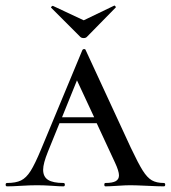

<svg xmlns="http://www.w3.org/2000/svg" viewBox="-25 -661 606 681"><path d="M556 0Q537 0 497 -2Q455 -4 437 -4Q420 -4 392 -2Q362 0 349 0Q345 0 345 -6Q345 -12 349 -12Q374 -12 385.5 -18.5Q397 -25 397 -39Q397 -54 383 -84L318 -224H186L145 -123Q128 -81 128 -59Q128 -34 145.5 -23Q163 -12 200 -12Q205 -12 205 -6Q205 0 200 0Q186 0 160 -2Q130 -4 107 -4Q82 -4 50 -2Q18 0 0 0Q-5 0 -5 -6Q-5 -12 0 -12Q31 -12 49.5 -21Q68 -30 83.5 -54.5Q99 -79 121 -132L267 -483Q269 -487 273.5 -487Q278 -487 279 -483L439 -137Q465 -82 481 -56.5Q497 -31 513.5 -21.5Q530 -12 556 -12Q561 -12 561 -6Q561 0 556 0ZM309 -245 248 -376 195 -245ZM157 -633Q156 -633 156 -633.5Q156 -634 156 -634Q156 -636 158.5 -638.5Q161 -641 163 -640L272 -589L380 -641Q382 -642 384.5 -638.5Q387 -635 385 -634L283 -530Q279 -526 272 -526Q264 -526 260 -530Z"/></svg>

Font: Cormorant SC Medium
Style: Regular
Weight: 500
Designer: Christian Thalmann (Catharsis Fonts)
Version: Version 3.000